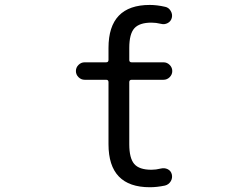

<svg xmlns="http://www.w3.org/2000/svg" viewBox="-20 -785 1040 794"><path d="M656.2 -527.3Q670.9 -527.3 681.6 -516.6Q692.4 -505.9 692.4 -491.2Q692.4 -476.6 681.6 -465.8Q670.9 -455.1 656.2 -455.1H524.4Q514.6 -455.1 514.6 -445.3V-188.5Q514.6 -130.9 535.2 -106.9Q555.7 -83 606.4 -83Q625 -83 644.5 -87.9Q660.2 -91.8 673.3 -85.4Q686.5 -79.1 690.4 -64.5Q694.3 -48.8 686 -35.2Q677.7 -21.5 662.1 -17.6Q628.9 -10.7 599.6 -10.7Q428.7 -10.7 428.7 -188.5V-445.3Q428.7 -455.1 418.9 -455.1H330.1Q315.4 -455.1 304.7 -465.8Q293.9 -476.6 293.9 -491.2Q293.9 -505.9 304.7 -516.6Q315.4 -527.3 330.1 -527.3H418.9Q428.7 -527.3 428.7 -537.1V-586.9Q428.7 -764.6 599.6 -764.6Q628.9 -764.6 663.1 -756.8Q677.7 -753.9 686 -739.7Q694.3 -725.6 690.4 -710.9Q686.5 -696.3 673.3 -689.5Q660.2 -682.6 645.5 -686.5Q625 -691.4 606.4 -691.4Q556.6 -691.4 535.6 -668Q514.6 -644.5 514.6 -586.9V-537.1Q514.6 -527.3 524.4 -527.3Z"/></svg>

Font: Rounded-X Mgen+ 1mn regular
Style: Regular
Weight: 400
Designer: [Source Han Sans]
Ryoko NISHIZUKA  (kana & ideographs); Paul D. Hunt (Latin, Greek & Cyrillic); Wenlong ZHANG  (bopomofo
Version: Version 1.059.20150602